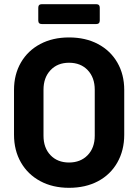

<svg xmlns="http://www.w3.org/2000/svg" viewBox="-20 -887 661 918"><path d="M47 -243V-457Q47 -531 80 -588Q113 -645 172.5 -676.5Q232 -708 310 -708Q389 -708 448.5 -676.5Q508 -645 541 -588Q574 -531 574 -457V-243Q574 -168 541 -110Q508 -52 448.5 -20.5Q389 11 310 11Q232 11 172.5 -21Q113 -53 80 -110.5Q47 -168 47 -243ZM433 -238V-458Q433 -516 399.5 -551.5Q366 -587 310 -587Q255 -587 221.5 -551.5Q188 -516 188 -458V-238Q188 -180 221.5 -145Q255 -110 310 -110Q365 -110 399 -145Q433 -180 433 -238ZM163 -789V-850Q163 -867 180 -867H440Q457 -867 457 -850V-789Q457 -772 440 -772H180Q163 -772 163 -789Z"/></svg>

Font: Barlow
Style: Bold
Weight: 700
Designer: Jeremy Tribby
Foundry: Jeremy Tribby
Version: Version 1.101 August 23, 2024